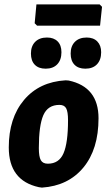

<svg xmlns="http://www.w3.org/2000/svg" viewBox="-20 -844 489 875"><path d="M434 -824 445 -813 436 -727H149L138 -738L146 -824ZM194 -673Q225 -673 242.5 -655.5Q260 -638 260 -606Q260 -571 241 -551Q222 -531 188 -531Q156 -531 138.5 -549Q121 -567 121 -600Q121 -634 140.5 -653.5Q160 -673 194 -673ZM375 -673Q406 -673 423.5 -655Q441 -637 441 -606Q441 -571 422 -551Q403 -531 369 -531Q337 -531 319.5 -549Q302 -567 302 -600Q302 -634 321.5 -653.5Q341 -673 375 -673ZM279 -478 293 -477Q429 -448 429 -305Q429 -164 360 -80.5Q291 3 171 11L157 9Q20 -21 20 -172Q20 -306 89.5 -388.5Q159 -471 279 -478ZM251 -366Q198 -366 177.5 -319Q157 -272 157 -169Q157 -130 166 -114Q175 -98 198 -98Q249 -98 269.5 -145.5Q290 -193 290 -296Q290 -335 281.5 -350.5Q273 -366 251 -366Z"/></svg>

Font: Alegreya Sans ExtraBold
Style: Italic
Weight: 800
Italic angle: -7°
Designer: Juan Pablo del Peral
Foundry: Huerta Tipografica
Version: Version 2.007